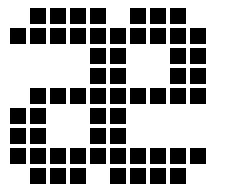

<svg xmlns="http://www.w3.org/2000/svg" viewBox="-20 -465 590 480"><path d="M5 -95V-55H45V-95ZM5 -145V-105H45V-145ZM5 -195V-155H45V-195ZM55 -245V-205H95V-245ZM55 -195V-155H95V-195ZM55 -145V-105H95V-145ZM55 -95V-55H95V-95ZM55 -45V-5H95V-45ZM105 -95V-55H145V-95ZM155 -95V-55H195V-95ZM155 -45V-5H195V-45ZM105 -45V-5H145V-45ZM205 -95V-55H245V-95ZM205 -145V-105H245V-145ZM205 -195V-155H245V-195ZM205 -245V-205H245V-245ZM255 -45V-5H295V-45ZM255 -95V-55H295V-95ZM255 -145V-105H295V-145ZM255 -195V-155H295V-195ZM255 -245V-205H295V-245ZM105 -245V-205H145V-245ZM155 -245V-205H195V-245ZM205 -295V-255H245V-295ZM205 -345V-305H245V-345ZM255 -345V-305H295V-345ZM255 -295V-255H295V-295ZM255 -395V-355H295V-395ZM205 -395V-355H245V-395ZM155 -395V-355H195V-395ZM105 -395V-355H145V-395ZM55 -395V-355H95V-395ZM5 -395V-355H45V-395ZM55 -445V-405H95V-445ZM105 -445V-405H145V-445ZM155 -445V-405H195V-445ZM205 -445V-405H245V-445ZM305 -45V-5H345V-45ZM355 -45V-5H395V-45ZM405 -45V-5H445V-45ZM305 -95V-55H345V-95ZM355 -95V-55H395V-95ZM405 -95V-55H445V-95ZM455 -95V-55H495V-95ZM305 -245V-205H345V-245ZM355 -245V-205H395V-245ZM405 -245V-205H445V-245ZM455 -245V-205H495V-245ZM405 -295V-255H445V-295ZM405 -345V-305H445V-345ZM405 -395V-355H445V-395ZM455 -395V-355H495V-395ZM455 -345V-305H495V-345ZM455 -295V-255H495V-295ZM405 -445V-405H445V-445ZM355 -445V-405H395V-445ZM305 -445V-405H345V-445ZM305 -395V-355H345V-395ZM355 -395V-355H395V-395Z"/></svg>

Font: Nose Transport 13 Square
Style: Regular
Weight: 400
Designer: Nico Rohrbach
Foundry: Nose
Version: Version 1.400;Glyphs 3.2.3 (3260)